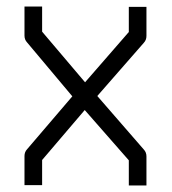

<svg xmlns="http://www.w3.org/2000/svg" viewBox="-20 -618 526 588"><path d="M239.5 -281 109 -128V-51H55V-140Q55 -152.5 63 -161L201.5 -323L63 -488Q55 -496.5 55 -509V-598H109V-521L240.5 -366L374.5 -520V-597H428.5V-508Q428.5 -495.5 420.5 -487L278 -324L420.5 -160Q428.5 -151.5 428.5 -139V-50H374.5V-127Z"/></svg>

Font: 3270 Nerd Font Mono SemCond
Style: Regular
Weight: 400
Monospace: yes
Version: Version 3.0.1;Nerd Fonts 3.1.1